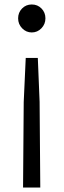

<svg xmlns="http://www.w3.org/2000/svg" viewBox="-20 -533 284 858"><path d="M61 -451Q61 -477 78.5 -495Q96 -513 122 -513Q148 -513 165.5 -495Q183 -477 183 -451Q183 -425 165 -406.5Q147 -388 122 -388Q97 -388 79 -406.5Q61 -425 61 -451ZM86 -77 95 -274H149L157 -78L160 305H83Z"/></svg>

Font: LINE Seed JP_TTF Regular
Style: Regular
Weight: 400
Designer: LINE & Fontrix & Fontworks
Version: Version 1.002